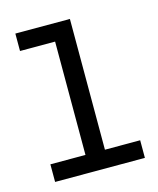

<svg xmlns="http://www.w3.org/2000/svg" viewBox="-79 -523 478 581"><g transform="rotate(-15 160.0 -232.5)"><path d="M22.9 -464.8H193.8V-55.2H304.2V0H22.9V-55.2H132.8V-410.2H22.9Z"/></g></svg>

Font: Stint Ultra Expanded
Style: Regular
Weight: 400
Width: 7
Designer: Astigmatic (AOETI)
Foundry: Astigmatic (AOETI)
Version: Version 1.000